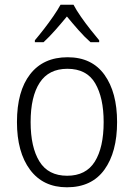

<svg xmlns="http://www.w3.org/2000/svg" viewBox="-20 -785 569 815"><path d="M477 -267Q477 -139 423 -64.5Q369 10 264 10Q163 10 107.5 -64.5Q52 -139 52 -267Q52 -398 108 -470Q164 -542 267 -542Q370 -542 423.5 -467.5Q477 -393 477 -267ZM110 -267Q110 -160 147.5 -99.5Q185 -39 265 -39Q345 -39 382.5 -99Q420 -159 420 -267Q420 -370 384 -431.5Q348 -493 266 -493Q187 -493 148.5 -434Q110 -375 110 -267ZM292 -765Q304 -742 323.5 -714Q343 -686 364 -659.5Q385 -633 401 -614V-606H364Q339 -628 313 -657.5Q287 -687 264 -715Q241 -687 215 -657.5Q189 -628 165 -606H128V-614Q145 -634 166 -661Q187 -688 206 -715.5Q225 -743 237 -765Z"/></svg>

Font: Noto Sans Georgian SemiCondensed Light
Style: Regular
Weight: 300
Width: 4
Designer: Monotype Design Team, Akaki Razmadze
Foundry: Google LLC
Version: Version 2.005; ttfautohint (v1.8.4.7-5d5b)